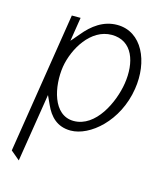

<svg xmlns="http://www.w3.org/2000/svg" viewBox="-99 -534 652 782"><g transform="rotate(15 227.0 -143.5)"><path d="M16 143 54 175 100 -113 117 -76C137 -31 169 3 226 3C307 3 414 -88 436 -229C455 -348 404 -462 299 -462C241 -462 196 -428 161 -385L131 -350L147 -451H110ZM129 -240C142 -319 200 -417 288 -417C377 -417 404 -330 390 -240C377 -157 321 -38 228 -38C140 -38 116 -155 129 -240Z"/></g></svg>

Font: Charger Sport
Style: HLNrwObl
Weight: 100
Designer: Jasper
Foundry: Cannot Into Space Fonts
Version: Version 1.1